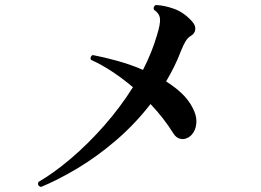

<svg xmlns="http://www.w3.org/2000/svg" viewBox="-20 -744 1040 764"><path d="M143 0Q127 -5 133 -20Q195 -56 262.5 -113.5Q330 -171 394 -243.5Q458 -316 509 -397Q470 -430 428 -458Q386 -486 342 -506Q339 -512 341.5 -517.5Q344 -523 349 -525Q396 -516 448 -501.5Q500 -487 549 -466Q585 -536 605 -605Q619 -650 616.5 -670.5Q614 -691 593 -705Q590 -711 592.5 -716.5Q595 -722 600 -724Q633 -723 672.5 -709Q712 -695 745 -658Q759 -642 757 -626Q755 -610 739 -601Q727 -594 718 -579Q709 -564 700 -541Q688 -509 673 -479Q658 -449 641 -420Q676 -398 703 -372.5Q730 -347 746 -316Q762 -286 761.5 -260.5Q761 -235 750 -217.5Q739 -200 723 -194Q709 -188 694.5 -192.5Q680 -197 670 -213Q632 -274 579 -330Q516 -249 440.5 -184.5Q365 -120 288 -74Q211 -28 143 0Z"/></svg>

Font: Zen Old Mincho Black
Style: Regular
Weight: 900
Designer: Yoshimichi Ohira
Foundry: Positype
Version: Version 1.001